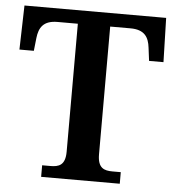

<svg xmlns="http://www.w3.org/2000/svg" viewBox="-52 -762 741 810"><g transform="rotate(5 319.0 -357.0)"><path d="M152 0H485V-49H450C415 -49 387 -57 387 -116V-657H473C533 -657 551 -626 556 -582L563 -527H624L619 -714H19L14 -527H75L81 -582C86 -626 104 -657 164 -657H250V-115C250 -57 222 -49 187 -49H152Z"/></g></svg>

Font: Noto Serif Yezidi SemiBold
Style: Regular
Weight: 600
Designer: Dalton Maag Ltd
Foundry: Dalton Maag Ltd
Version: Version 1.001